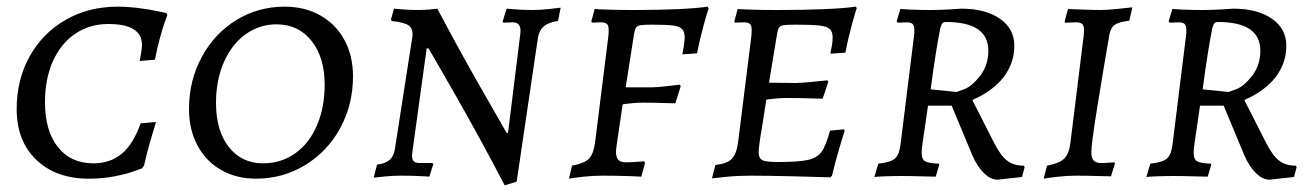

<svg xmlns="http://www.w3.org/2000/svg" viewBox="-20 -527 3936 576"><path d="M30 -200Q30 -288 69 -358Q108 -428 177 -467.5Q246 -507 333 -507Q362 -507 394.5 -503Q427 -499 450 -494Q473 -489 479 -488L482 -482Q480 -477 474 -460Q468 -443 459.5 -412Q451 -381 445 -348L399 -344Q400 -349 403 -366Q406 -383 406 -392Q406 -455 305 -455Q249 -455 206 -426Q163 -397 139 -344Q115 -291 115 -220Q115 -135 153.5 -86Q192 -37 260 -37Q311 -37 345.5 -66Q380 -95 402 -157L448 -161Q444 -149 432 -107.5Q420 -66 412 -30L406 -22Q401 -20 380 -12.5Q359 -5 323.5 2Q288 9 246 9Q148 9 89 -47.5Q30 -104 30 -200Z M547 -200Q547 -285 585 -355.5Q623 -426 688.5 -466.5Q754 -507 834 -507Q894 -507 940.5 -481Q987 -455 1013 -407.5Q1039 -360 1039 -298Q1039 -213 1000.5 -142.5Q962 -72 895 -31.5Q828 9 748 9Q689 9 643.5 -17Q598 -43 572.5 -90.5Q547 -138 547 -200ZM954 -273Q954 -355 914.5 -404.5Q875 -454 810 -454Q758 -454 716.5 -424Q675 -394 651.5 -340Q628 -286 628 -218Q628 -135 666.5 -86Q705 -37 769 -37Q823 -37 865 -66.5Q907 -96 930.5 -150Q954 -204 954 -273Z M1541 -426Q1545 -460 1519 -460L1490 -459L1488 -463L1500 -501Q1509 -500 1532.5 -498.5Q1556 -497 1580 -497Q1601 -497 1627.5 -500Q1654 -503 1662 -504L1654 -464Q1626 -460 1612 -448.5Q1598 -437 1594 -415L1530 18L1494 29Q1420 -113 1342.5 -248.5Q1265 -384 1265 -382H1260L1217 -70L1216 -60Q1216 -48 1221.5 -43Q1227 -38 1239 -38H1277L1280 -35L1268 3Q1259 2 1234 1Q1209 0 1181 0Q1160 0 1134.5 2.5Q1109 5 1101 6L1111 -33Q1136 -36 1149 -47.5Q1162 -59 1165 -82L1217 -416Q1220 -440 1207 -450Q1194 -460 1155 -464Q1153 -468 1153 -469L1162 -501Q1170 -500 1191.5 -498.5Q1213 -497 1235 -497Q1252 -497 1269.5 -498.5Q1287 -500 1292 -501Q1356 -380 1419 -269.5Q1482 -159 1500 -128H1504Z M1828 -71Q1828 -55 1835 -47.5Q1842 -40 1858 -40Q1874 -40 1890.5 -41.5Q1907 -43 1913 -43L1915 -38L1904 3Q1891 2 1856 1Q1821 0 1785 0Q1758 0 1727 3.5Q1696 7 1687 9L1696 -30Q1733 -37 1746.5 -50.5Q1760 -64 1765 -98L1805 -418Q1806 -425 1806 -437Q1806 -450 1801 -455Q1796 -460 1782 -460L1756 -459L1754 -463L1764 -500Q1775 -499 1808.5 -498Q1842 -497 1881 -497Q2033 -497 2103 -507L2106 -502Q2102 -491 2091 -451.5Q2080 -412 2071 -367L2027 -364Q2028 -369 2031 -386Q2034 -403 2034 -415Q2034 -432 2026 -440Q2018 -448 1998.5 -450.5Q1979 -453 1938 -453Q1912 -453 1902 -451.5Q1892 -450 1888 -444Q1884 -438 1882 -424L1857 -265H1936Q1951 -265 1980.5 -268.5Q2010 -272 2020 -273L2022 -268L2006 -217Q1996 -217 1968 -218Q1940 -219 1909 -219Q1883 -219 1848 -214L1830 -92Q1828 -76 1828 -71Z M2312 -41Q2375 -41 2403 -47Q2431 -53 2444.5 -71.5Q2458 -90 2470 -135L2512 -139L2514 -134Q2510 -123 2498 -82.5Q2486 -42 2476 0L2471 5Q2445 4 2363.5 2Q2282 0 2232 0Q2193 0 2159 3.5Q2125 7 2116 8L2126 -32Q2161 -36 2175 -50Q2189 -64 2194 -98L2234 -418Q2235 -425 2235 -437Q2235 -450 2230 -455Q2225 -460 2211 -460L2185 -459L2183 -463L2193 -500Q2204 -499 2237.5 -498Q2271 -497 2310 -497Q2474 -497 2548 -507L2550 -502Q2546 -491 2535.5 -452.5Q2525 -414 2516 -369L2471 -366Q2472 -371 2475 -386.5Q2478 -402 2478 -414Q2478 -432 2469 -440Q2460 -448 2438 -450.5Q2416 -453 2367 -453Q2341 -453 2331 -451.5Q2321 -450 2317 -444Q2313 -438 2311 -424L2287 -279L2366 -278Q2383 -278 2417 -281.5Q2451 -285 2462 -286L2465 -282L2448 -231Q2437 -231 2406 -232Q2375 -233 2340 -233Q2312 -233 2279 -228L2266 -145Q2256 -88 2256 -71Q2256 -52 2267 -46.5Q2278 -41 2312 -41Z M2748 -100Q2745 -81 2745 -69Q2745 -49 2755.5 -43Q2766 -37 2797 -36L2798 -33L2787 3Q2776 3 2745.5 2Q2715 1 2685 1Q2656 1 2633 2Q2610 3 2603 4L2615 -36Q2652 -40 2665 -51.5Q2678 -63 2682 -97L2722 -419Q2723 -426 2723 -436Q2723 -450 2718 -455Q2713 -460 2699 -460L2673 -459L2670 -463L2681 -500Q2691 -499 2717 -498Q2743 -497 2770 -497Q2797 -497 2825 -498.5Q2853 -500 2864 -501Q2936 -501 2979.5 -471Q3023 -441 3023 -390Q3023 -338 2991 -296Q2959 -254 2897 -227L2963 -97Q2982 -60 3001.5 -45Q3021 -30 3051 -30L3054 -26L3046 4L2973 12Q2952 12 2932 -7.5Q2912 -27 2897 -61L2835 -210H2764ZM2945 -375Q2945 -461 2818 -461Q2811 -461 2807.5 -457.5Q2804 -454 2801 -443Q2787 -373 2772 -259L2850 -251Q2851 -251 2874 -260Q2897 -269 2921 -300.5Q2945 -332 2945 -375Z M3254 -71Q3254 -53 3261 -45.5Q3268 -38 3283 -38Q3297 -38 3308 -39Q3319 -40 3323 -40L3325 -37L3313 2Q3302 2 3270.5 1Q3239 0 3207 0Q3181 0 3150.5 3.5Q3120 7 3111 9L3121 -30Q3158 -37 3172.5 -51Q3187 -65 3191 -97L3231 -419Q3232 -426 3232 -437Q3232 -450 3226.5 -455Q3221 -460 3207 -460L3175 -459L3174 -463L3184 -500Q3188 -500 3222.5 -498.5Q3257 -497 3281 -497Q3303 -497 3335 -500.5Q3367 -504 3377 -505L3368 -465Q3336 -461 3324 -452.5Q3312 -444 3308 -422Q3288 -307 3271 -200.5Q3254 -94 3254 -71Z M3564 -100Q3561 -81 3561 -69Q3561 -49 3571.5 -43Q3582 -37 3613 -36L3614 -33L3603 3Q3592 3 3561.5 2Q3531 1 3501 1Q3472 1 3449 2Q3426 3 3419 4L3431 -36Q3468 -40 3481 -51.5Q3494 -63 3498 -97L3538 -419Q3539 -426 3539 -436Q3539 -450 3534 -455Q3529 -460 3515 -460L3489 -459L3486 -463L3497 -500Q3507 -499 3533 -498Q3559 -497 3586 -497Q3613 -497 3641 -498.5Q3669 -500 3680 -501Q3752 -501 3795.5 -471Q3839 -441 3839 -390Q3839 -338 3807 -296Q3775 -254 3713 -227L3779 -97Q3798 -60 3817.5 -45Q3837 -30 3867 -30L3870 -26L3862 4L3789 12Q3768 12 3748 -7.5Q3728 -27 3713 -61L3651 -210H3580ZM3761 -375Q3761 -461 3634 -461Q3627 -461 3623.5 -457.5Q3620 -454 3617 -443Q3603 -373 3588 -259L3666 -251Q3667 -251 3690 -260Q3713 -269 3737 -300.5Q3761 -332 3761 -375Z"/></svg>

Font: Alegreya SC
Style: Italic
Weight: 400
Italic angle: -7°
Designer: Juan Pablo del Peral
Foundry: Huerta Tipografica
Version: Version 2.007; ttfautohint (v1.6)